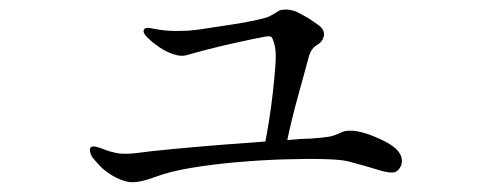

<svg xmlns="http://www.w3.org/2000/svg" viewBox="-20 -429 1040 403"><path d="M778 -137Q832 -113 822 -82Q816 -68 805 -67Q794 -66 772 -73Q750 -80 712 -90Q698 -94 661.5 -95Q625 -96 576.5 -94.5Q528 -93 476.5 -88.5Q425 -84 380.5 -76.5Q336 -69 307 -58Q269 -44 251 -47Q233 -50 215 -61Q200 -70 190 -80.5Q180 -91 173 -100Q170 -105 169 -111.5Q168 -118 171 -120Q176 -125 202 -114Q210 -111 223.5 -108Q237 -105 260 -107Q298 -112 346 -116.5Q394 -121 444 -125Q494 -129 537 -132Q540 -147 544.5 -174.5Q549 -202 552.5 -233Q556 -264 558 -291Q560 -318 557 -332Q553 -348 550 -351Q547 -354 536 -352Q530 -351 510.5 -347Q491 -343 464.5 -337Q438 -331 413 -324.5Q388 -318 371 -313Q360 -310 344.5 -315Q329 -320 315 -329.5Q301 -339 293 -347Q277 -361 283 -368Q286 -372 295.5 -370Q305 -368 312 -367Q330 -364 352 -364Q374 -364 388 -366Q392 -366 414 -369.5Q436 -373 463.5 -377Q491 -381 514 -386Q537 -391 544 -394Q558 -401 563 -405Q568 -409 582 -409Q595 -408 605 -403Q615 -398 627 -391Q638 -384 649.5 -375.5Q661 -367 660 -355Q658 -342 646 -335Q634 -328 629 -313Q627 -306 621 -283.5Q615 -261 607 -232.5Q599 -204 592.5 -177Q586 -150 583 -135Q613 -138 631 -138Q658 -140 670 -142Q682 -144 696 -151Q722 -163 778 -137Z"/></svg>

Font: Shippori Mincho TTF
Style: Regular
Weight: 400
Version: Version 2.100